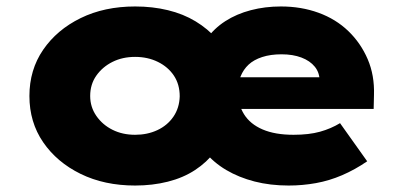

<svg xmlns="http://www.w3.org/2000/svg" viewBox="-20 -564 1246 594"><path d="M398 10Q303 10 229.5 -26Q156 -62 113.5 -124Q71 -186 71 -267Q71 -348 113.5 -410Q156 -472 229.5 -508Q303 -544 398 -544Q452 -544 499.5 -532.5Q547 -521 585 -498Q623 -475 651 -443L618 -442Q642 -476 677 -498.5Q712 -521 756 -532.5Q800 -544 849 -544Q912 -544 965.5 -524.5Q1019 -505 1057.5 -468Q1096 -431 1117.5 -381Q1139 -331 1137 -270L1136 -227H706L699 -325H1014L969 -287V-312Q969 -339 954 -357.5Q939 -376 912.5 -386Q886 -396 851 -396Q817 -396 791 -387.5Q765 -379 749 -364Q733 -349 724.5 -328Q716 -307 716 -282Q716 -241 735 -210.5Q754 -180 792.5 -163.5Q831 -147 888 -147Q936 -147 970 -156.5Q1004 -166 1032 -183L1116 -65Q1078 -39 1038.5 -22Q999 -5 957.5 2.5Q916 10 873 10Q816 10 767.5 -2.5Q719 -15 680 -38Q641 -61 613 -95H645Q620 -62 583.5 -38Q547 -14 499.5 -2Q452 10 398 10ZM398 -147Q436 -147 467 -161.5Q498 -176 516.5 -203Q535 -230 536 -266Q536 -303 518 -330Q500 -357 468.5 -372.5Q437 -388 398 -388Q359 -388 328 -372.5Q297 -357 278 -330Q259 -303 259 -267Q259 -233 278 -205.5Q297 -178 328 -162.5Q359 -147 398 -147Z"/></svg>

Font: Lexend Exa ExtraBold
Style: Regular
Weight: 800
Designer: Bonnie Shaver-Troup, Thomas Jockin
Foundry: Lexend
Version: Version 1.007